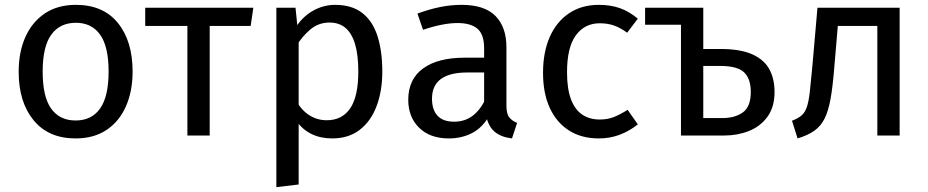

<svg xmlns="http://www.w3.org/2000/svg" viewBox="-20 -559 3826 792"><path d="M293 -539Q406 -539 466.5 -464Q527 -389 527 -264Q527 -183 499.5 -120.5Q472 -58 419.5 -23Q367 12 292 12Q180 12 118.5 -63Q57 -138 57 -263Q57 -345 85 -407Q113 -469 165.5 -504Q218 -539 293 -539ZM293 -465Q227 -465 191.5 -416Q156 -367 156 -263Q156 -160 191 -111Q226 -62 292 -62Q358 -62 393 -111.5Q428 -161 428 -264Q428 -367 393 -416Q358 -465 293 -465Z M579 -527H1025L1014 -452H845V0H753V-452H579Z M1362 -539Q1432 -539 1475 -505Q1518 -471 1537.5 -409Q1557 -347 1557 -264Q1557 -184 1533.5 -121.5Q1510 -59 1464 -23.5Q1418 12 1350 12Q1303 12 1265.5 -6Q1228 -24 1202 -61L1203 -142Q1223 -105 1255.5 -84Q1288 -63 1328 -63Q1391 -63 1424.5 -112Q1458 -161 1458 -264Q1458 -333 1444.5 -377.5Q1431 -422 1405 -444Q1379 -466 1339 -466Q1293 -466 1258.5 -436Q1224 -406 1204 -371L1196 -440Q1225 -488 1269 -513.5Q1313 -539 1362 -539ZM1120 -527H1199L1208 -439L1212 -400V202L1120 213Z M1884 -539Q1979 -539 2024 -493Q2069 -447 2069 -364V-123Q2069 -89 2081 -74.5Q2093 -60 2113 -52L2092 12Q2048 7 2021 -15Q1994 -37 1984 -86L1977 -123V-360Q1977 -417 1949.5 -440.5Q1922 -464 1867 -464Q1838 -464 1802 -457Q1766 -450 1725 -436L1702 -503Q1751 -521 1795.5 -530Q1840 -539 1884 -539ZM1896 -321H1992V-260H1908Q1835 -260 1798.5 -233Q1762 -206 1762 -152Q1762 -106 1785 -81.5Q1808 -57 1853 -57Q1898 -57 1930.5 -82Q1963 -107 1986 -157L1998 -82Q1971 -33 1928 -10.5Q1885 12 1832 12Q1753 12 1708.5 -32.5Q1664 -77 1664 -147Q1664 -232 1725 -276.5Q1786 -321 1896 -321Z M2450 -539Q2497 -539 2535.5 -526Q2574 -513 2611 -482L2567 -424Q2540 -444 2513.5 -453.5Q2487 -463 2454 -463Q2392 -463 2355.5 -413.5Q2319 -364 2319 -261Q2319 -192 2335.5 -149Q2352 -106 2382 -86Q2412 -66 2454 -66Q2487 -66 2513 -76.5Q2539 -87 2569 -106L2611 -46Q2576 -18 2536 -3Q2496 12 2450 12Q2379 12 2327.5 -20.5Q2276 -53 2248 -113.5Q2220 -174 2220 -259Q2220 -343 2247.5 -406Q2275 -469 2327 -504Q2379 -539 2450 -539Z M2871 -527 2789 -457H2641V-527ZM2865 -287V-357H2951Q3034 -357 3083 -335Q3132 -313 3153.5 -273.5Q3175 -234 3175 -180Q3175 -117 3145.5 -77Q3116 -37 3069 -18.5Q3022 0 2968 0H2789V-527H2881V-72H2960Q3012 -72 3044.5 -95.5Q3077 -119 3077 -180Q3077 -233 3050 -260Q3023 -287 2950 -287Z M3419 -452 3352 -527H3691V0H3599V-452ZM3352 -527 3436 -452 3421 -276Q3415 -201 3406 -151Q3397 -101 3381.5 -70Q3366 -39 3339.5 -20Q3313 -1 3270 12L3247 -61Q3271 -70 3285.5 -82Q3300 -94 3308 -117Q3316 -140 3320.5 -180.5Q3325 -221 3331 -286Z"/></svg>

Font: Fira Sans Variable
Style: Regular
Weight: 400
Designer: Carrois Corporate & Edenspiekermann AG
Foundry: Carrois Corporate GbR & Edenspiekermann AG
Version: Version 4.202